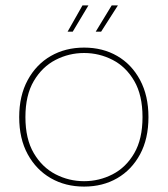

<svg xmlns="http://www.w3.org/2000/svg" viewBox="-20 -683 621 710"><path d="M307 -663 249 -566H230L285 -663ZM416 -663 354 -566H334L393 -663ZM291 7Q222 7 168 -24Q114 -55 82.5 -112.5Q51 -170 51 -250Q51 -329 82.5 -387Q114 -445 168 -476Q222 -507 291 -507Q360 -507 413.5 -476Q467 -445 498 -387Q529 -329 529 -250Q529 -170 498 -112.5Q467 -55 413.5 -24Q360 7 291 7ZM291 -13Q347 -13 396.5 -38.5Q446 -64 476.5 -116.5Q507 -169 507 -250Q507 -331 476.5 -383.5Q446 -436 396.5 -461.5Q347 -487 291 -487Q235 -487 185.5 -461.5Q136 -436 105 -383.5Q74 -331 74 -250Q74 -169 105 -116.5Q136 -64 185.5 -38.5Q235 -13 291 -13Z"/></svg>

Font: Albert Sans Thin
Style: Regular
Weight: 250
Designer: Andreas Rasmussen
Foundry: a.Foundry
Version: Version 1.025